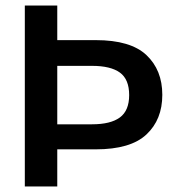

<svg xmlns="http://www.w3.org/2000/svg" viewBox="-20 -670 631 690"><path d="M69.2 0V-650H185.8V-525.8H324.2Q449.2 -525.8 506.2 -472.1Q563.3 -418.3 563.3 -329.2Q563.3 -240 506.2 -186.7Q449.2 -133.3 324.2 -133.3H185.8V0ZM185.8 -223.3H310.8Q377.5 -223.3 410.8 -247.9Q444.2 -272.5 444.2 -328.3Q444.2 -385 410.8 -409.2Q377.5 -433.3 310.8 -433.3H185.8Z"/></svg>

Font: Familjen Grotesk GF Medium
Style: Regular
Weight: 500
Designer: Anders Wikstroem, Jonas Baeckman, Matilda Gysing, Kristian Moeller
Foundry: Familjen STHLM AB
Version: Version 2.000; Beta; Release 4; Build 6